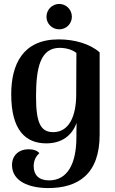

<svg xmlns="http://www.w3.org/2000/svg" viewBox="-20 -728 584 975"><path d="M281 -579C316 -579 345 -607 345 -643C345 -679 316 -708 281 -708C245 -708 216 -679 216 -643C216 -607 245 -579 281 -579ZM225 227C375 227 486 158 486 -44V-462C437 -506 357 -528 278 -528C95 -528 37 -400 37 -249C37 -68 109 0 215 0C292 0 345 -38 369 -104C368 -81 368 -50 368 -32C368 103 323 188 229 188C177 188 151 160 151 116C151 91 160 67 180 50C170 37 150 30 125 30C76 30 41 61 41 110C41 193 128 227 225 227ZM250 -57C186 -57 163 -105 163 -237C163 -382 184 -485 283 -485C316 -485 349 -475 368 -459L367 -249C367 -138 331 -57 250 -57Z"/></svg>

Font: Arima Koshi ExtraBold
Style: Regular
Weight: 800
Designer: Joana Correia and Natanael Gama
Foundry: NDISCOVER
Version: Version 1.019;PS 001.019;hotconv 1.0.88;makeotf.lib2.5.64775